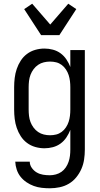

<svg xmlns="http://www.w3.org/2000/svg" viewBox="-20 -789 540 1032"><path d="M248 223Q226 223 204 220.5Q182 218 161.5 210.5Q141 203 122.5 190.5Q104 178 90.5 161Q77 144 70 123Q63 102 62 80H140Q140 98 151 113.5Q162 129 177.5 138Q193 147 211 150Q229 153 248 153Q264 153 280.5 148.5Q297 144 310.5 134.5Q324 125 333.5 111Q343 97 348.5 81Q354 65 356 48.5Q358 32 358 15V-91Q350 -70 337 -50.5Q324 -31 305.5 -17.5Q287 -4 264.5 2Q242 8 219 8Q194 8 169.5 1Q145 -6 125 -21Q105 -36 91.5 -57Q78 -78 70 -101.5Q62 -125 59 -150Q56 -175 56 -200V-320Q56 -345 59 -370Q62 -395 70 -418.5Q78 -442 91.5 -463Q105 -484 125 -499Q145 -514 169.5 -521Q194 -528 219 -528Q242 -528 264.5 -522Q287 -516 305.5 -502.5Q324 -489 337 -469.5Q350 -450 358 -429V-520H436V15Q436 42 432 68.5Q428 95 417.5 119Q407 143 390 164Q373 185 350 198.5Q327 212 300.5 217.5Q274 223 248 223ZM249 -62Q266 -62 282 -66Q298 -70 311.5 -80Q325 -90 334.5 -104.5Q344 -119 349 -134.5Q354 -150 356 -166.5Q358 -183 358 -200V-320Q358 -337 356 -353.5Q354 -370 349 -385.5Q344 -401 334.5 -415.5Q325 -430 311.5 -440Q298 -450 282 -454Q266 -458 249 -458Q232 -458 215.5 -454Q199 -450 185 -440.5Q171 -431 160.5 -417Q150 -403 144 -387Q138 -371 136 -354Q134 -337 134 -320V-200Q134 -183 136 -166Q138 -149 144 -133Q150 -117 160.5 -103Q171 -89 185 -79.5Q199 -70 215.5 -66Q232 -62 249 -62ZM201 -600 110 -740 153 -769 250 -657 347 -769 390 -740 299 -600Z"/></svg>

Font: Iosevka Term
Style: Regular
Weight: 400
Monospace: yes
Designer: Belleve Invis
Foundry: Belleve Invis
Version: Version 30.0.1